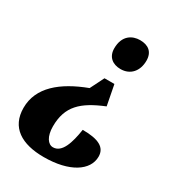

<svg xmlns="http://www.w3.org/2000/svg" viewBox="-177 -646 855 940"><g transform="rotate(30 251.0 -176.0)"><path d="M325 -371C380 -371 415 -411 415 -470C415 -519 385 -542 338 -542C295 -542 248 -517 248 -444C248 -395 281 -371 325 -371ZM215 190C360 190 447 132 447 54C447 2 404 -21 314 -21C302 57 281 126 230 126C202 126 179 94 179 37C179 -77 238 -130 358 -179L336 -293H280L241 -215C103 -163 9 -86 9 30C9 141 90 190 215 190Z"/></g></svg>

Font: Noto Serif SemiCondensed Extra
Style: Italic
Weight: 800
Width: 4
Italic angle: -12°
Designer: Monotype Design Team
Foundry: Monotype Imaging Inc.
Version: Version 1.901